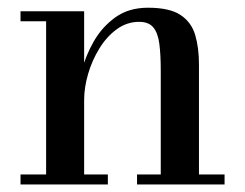

<svg xmlns="http://www.w3.org/2000/svg" viewBox="-20 -490 650 510"><path d="M203.5 -460V-26.5H266.5V0H34.5V-26.5H102.5V-433.5H34.5V-460ZM508.5 -319.5V-26.5H576.5V0H344V-26.5H407V-303Q407 -345 403.2 -373.8Q399.5 -402.5 387.2 -417.2Q375 -432 349.5 -432Q317 -432 290 -412.2Q263 -392.5 243.8 -361Q224.5 -329.5 214 -293.5Q203.5 -257.5 203.5 -224.5L186 -223Q186 -256.5 196.2 -298.5Q206.5 -340.5 228.8 -379.5Q251 -418.5 286.5 -444Q322 -469.5 373 -469.5Q430.5 -469.5 459.5 -450.2Q488.5 -431 498.5 -397Q508.5 -363 508.5 -319.5Z"/></svg>

Font: Bodoni Moda SC 9pt Medium
Style: Regular
Weight: 500
Designer: Owen Earl
Foundry: indestructible type
Version: Version 2.005